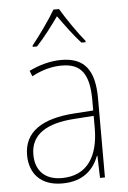

<svg xmlns="http://www.w3.org/2000/svg" viewBox="-54 -803 567 853"><g transform="rotate(-5 229.0 -376.5)"><path d="M242 -763H217C193 -721 142 -650 111 -612V-606H130C164 -642 203 -694 230 -732C258 -693 295 -642 328 -606H347V-612C319 -645 267 -720 242 -763ZM232 -537C182 -537 133 -523 88 -501L98 -476C147 -502 190 -512 232 -512C316 -512 354 -467 354 -347V-301L266 -295C127 -285 44 -234 44 -129C44 -49 91 10 189 10C286 10 331 -42 353 -99H355L358 0H380V-353C380 -483 332 -537 232 -537ZM267 -271 354 -277V-220C353 -98 304 -14 189 -14C114 -14 72 -57 72 -129C72 -220 145 -263 267 -271Z"/></g></svg>

Font: Noto Sans Arabic SemCond Thin
Style: Regular
Weight: 100
Width: 4
Designer: Monotype Design Team, Nadine Chahine, Nizar Qandah and Khaled Hosny
Foundry: Monotype Imaging Inc.
Version: Version 2.012